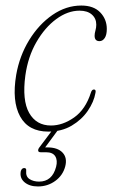

<svg xmlns="http://www.w3.org/2000/svg" viewBox="-20 -467 410 693"><path d="M267 -428.5Q224.5 -428.5 183.2 -398.2Q142 -368 111.5 -315.2Q81 -262.5 71.5 -194.5Q59.5 -105 85.2 -59.5Q111 -14 164 -14Q206.5 -14 247.8 -43.2Q289 -72.5 308 -132.5Q311.5 -144 319 -144Q327.5 -144 324.5 -131.5Q319 -99.5 297 -67.2Q275 -35 238.8 -13.5Q202.5 8 154.5 8Q82.5 8 52.5 -47Q22.5 -102 38.5 -197Q50.5 -265.5 85.2 -322.2Q120 -379 169.2 -413Q218.5 -447 273.5 -447Q318 -447 341.8 -422.2Q365.5 -397.5 365.5 -362.5Q365.5 -341 358 -329.8Q350.5 -318.5 339 -318.5Q321.5 -318.5 321.5 -338Q321.5 -346.5 324.5 -357Q327.5 -367.5 327.5 -378Q327.5 -400.5 311.5 -414.5Q295.5 -428.5 267 -428.5ZM175 -5.5H195L143 65Q145.5 65 151 65Q188 65 205.8 83.8Q223.5 102.5 215.5 133.5Q207 166 179.5 186Q152 206 117 206Q86.5 206 68.5 190.8Q50.5 175.5 55 151.5Q58 140 67 139.5Q76 139.5 74.5 149.5Q72.5 170.5 86.8 179.5Q101 188.5 121 188.5Q168.5 188.5 182.5 135Q188.5 112 179.5 97.2Q170.5 82.5 146 82.5H127Q118.5 82.5 117.8 77Q117 71.5 122.5 64.5Z"/></svg>

Font: Fraunces 72pt S050 Thin
Style: Italic
Weight: 100
Italic angle: -16°
Version: Version 1.000; ttfautohint (v1.8.3)